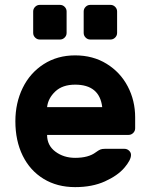

<svg xmlns="http://www.w3.org/2000/svg" viewBox="-20 -757 614 787"><path d="M417 -495.5C379.7 -518.5 336.7 -530 288 -530C239.3 -530 196.3 -518 159 -494C121.7 -470 93 -437.5 73 -396.5C53 -355.5 43 -310 43 -260C43 -206.7 53 -159.7 73 -119C93 -78.3 121.5 -46.7 158.5 -24C195.5 -1.3 238.7 10 288 10C334.7 10 375.3 2.2 410 -13.5C444.7 -29.2 471.2 -47.7 489.5 -69C507.8 -90.3 517 -108 517 -122C517 -128.7 514.3 -134.5 509 -139.5C503.7 -144.5 497.3 -147 490 -147H410C402 -147 395.7 -146 391 -144C386.3 -142 380.3 -138.3 373 -133C353 -117.7 324.7 -110 288 -110C256.7 -110 229.7 -118.5 207 -135.5C184.3 -152.5 173 -175.3 173 -204H507C514.3 -204 520.7 -206.7 526 -212C531.3 -217.3 534 -223.7 534 -231V-276C534 -322 523.8 -364.3 503.5 -403C483.2 -441.7 454.3 -472.5 417 -495.5ZM399 -318H173C175.7 -342 186.8 -363.3 206.5 -382C226.2 -400.7 253.3 -410 288 -410C354.7 -410 391.7 -379.3 399 -318ZM245 -729C239.7 -734.3 233.3 -737 226 -737H143C135.7 -737 129.3 -734.3 124 -729C118.7 -723.7 116 -717.3 116 -710V-622C116 -614.7 118.7 -608.3 124 -603C129.3 -597.7 135.7 -595 143 -595H226C233.3 -595 239.7 -597.7 245 -603C250.3 -608.3 253 -614.7 253 -622V-710C253 -717.3 250.3 -723.7 245 -729ZM452 -729C446.7 -734.3 440.3 -737 433 -737H350C342.7 -737 336.3 -734.3 331 -729C325.7 -723.7 323 -717.3 323 -710V-622C323 -614.7 325.7 -608.3 331 -603C336.3 -597.7 342.7 -595 350 -595H433C440.3 -595 446.7 -597.7 452 -603C457.3 -608.3 460 -614.7 460 -622V-710C460 -717.3 457.3 -723.7 452 -729Z"/></svg>

Font: Rubik
Style: Regular
Weight: 500
Designer: Hubert & Fischer
Foundry: Hubert & Fischer
Version: Version 1.100